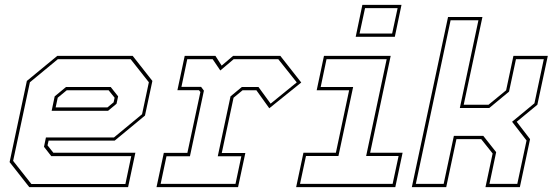

<svg xmlns="http://www.w3.org/2000/svg" viewBox="-20 -770 2296 790"><path d="M526 -540 607 -437 576.5 -294.5 452 -191.5H180L175.5 -172L199.5 -141.5H537L507 0H100.5L19.5 -103L90.5 -437L215.5 -540ZM435.5 -412 466 -373.5 459.5 -343 424.5 -314H192.5L205 -373.5L251.5 -412ZM517.5 -526.5H218L103 -431.5L34 -108L109 -13H496L520 -127.5H191L161 -166L169 -204.5H449L564.5 -300L592.5 -431.5ZM427 -398.5H254.5L217.5 -368L209 -328H422L447.5 -349L451.5 -368Z M624 0 654 -141H751L804.5 -391.5L798.5 -399H710L740 -540H866.5L892 -500L939 -540H1133.5L1219.5 -430.5L1088 -324.5L1035 -398.5H978L941 -368L892.5 -140.5H989.5L959.5 0ZM641 -13.5H949L973 -127H876L928.5 -373.5L975 -412H1043.5L1093.5 -343.5L1201 -431L1125 -526.5H941.5L886.5 -480L855 -526.5H750.5L726.5 -412.5H807.5L819 -397L761.5 -127H665Z M1443.5 -618.5 1471 -750H1632L1604.5 -618.5ZM1459.5 -632H1593.5L1616 -736.5H1482ZM1198.5 0 1228.5 -141.5H1362L1416.5 -398.5H1283L1313 -540H1587.5L1503 -141.5H1636.5L1606.5 0ZM1214.5 -13.5H1595.5L1620 -128H1486.5L1571 -526.5H1323.5L1299.5 -412H1433L1372.5 -128H1239Z M1674.5 0 1823.5 -700H1965L1888 -339H1990L2062.5 -398.5L2092.5 -540H2234L2191 -339L2106 -269L2161 -197.5L2119 0H1977.5L2007 -138.5L1960 -197.5H1858L1816 0ZM1691 -13.5H1805.5L1847.5 -211H1968.5L2021.5 -144L1994 -13.5H2108.5L2146.5 -192L2087 -269L2179 -345L2217.5 -526.5H2103L2074.5 -393L1993 -325.5H1872L1948.5 -686.5H1834Z"/></svg>

Font: Tourney Thin
Style: Italic
Weight: 100
Italic angle: -12°
Designer: Tyler Finck
Foundry: Etcetera Type Co
Version: Version 1.015